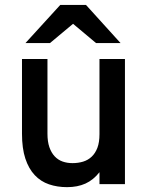

<svg xmlns="http://www.w3.org/2000/svg" viewBox="-20 -752 605 784"><path d="M386.2 0V-48.8Q361.3 -17.1 328.9 -2.4Q296.4 12.2 253.9 12.2Q213.9 12.2 180.2 0.7Q146.5 -10.7 121.8 -36.9Q97.2 -63 83.5 -104.5Q69.8 -146 69.8 -206.1V-511.2H173.8V-206.1Q173.8 -173.8 181.6 -151.1Q189.5 -128.4 203.1 -113.8Q216.8 -99.1 235.4 -92.5Q253.9 -85.9 275.9 -85.9Q299.3 -85.9 319.3 -92Q339.4 -98.1 354.2 -112.1Q369.1 -126 377.7 -148.4Q386.2 -170.9 386.2 -204.1V-511.2H490.2V0ZM372.1 -576.2 278.3 -654.8 184.1 -576.2H84L226.1 -731.9H331.1L472.2 -576.2Z"/></svg>

Font: Overpass
Style: Regular
Weight: 400
Designer: Delve Withrington
Foundry: Delve Fonts
Version: Version 1.001